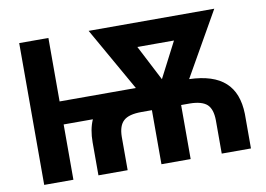

<svg xmlns="http://www.w3.org/2000/svg" viewBox="-76 -830 1315 948"><g transform="rotate(-10 581.5 -355.5)"><path d="M491.2 0V-167.5C491.7 -204.1 500.5 -231 518.6 -247.1C536.1 -263.2 565.9 -271 608.4 -271H660.6V0H807.1V-271H851.6C891.1 -270.5 919.9 -262.2 937 -246.6C954.1 -230.5 962.4 -204.1 962.9 -167.5V0H1109.4V-173.3C1106 -313.5 1029.8 -384.8 868.2 -390.1L1050.8 -710.9H420.9L601.6 -392.6H219.2V-710.9H72.8V0H219.2V-277.3H365.7C351.6 -245.6 344.7 -208 344.7 -165V0ZM644 -590.8H827.6L735.8 -413.1Z"/></g></svg>

Font: Roboto
Style: Bold
Weight: 700
Designer: Google
Version: Version 2.137; 2017